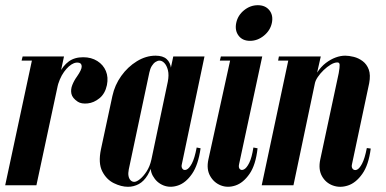

<svg xmlns="http://www.w3.org/2000/svg" viewBox="-49 -712 1485 738"><path d="M146 -304 160 -372Q167 -405 180 -432Q193 -459 215 -475.5Q237 -492 271 -492Q302 -492 325 -477.5Q348 -463 358 -439Q368 -415 362 -385Q355 -352 333.5 -334.5Q312 -317 288 -314.5Q264 -312 250 -321Q229 -335 225.5 -351.5Q222 -368 229 -385.5Q236 -403 247 -418Q265 -444 265 -456Q265 -468 255.5 -470.5Q246 -473 235 -469Q225 -465 215.5 -456.5Q206 -448 197 -435.5Q188 -423 181 -406.5Q174 -390 170 -371L156 -304ZM-29 0 77 -495H197L91 0ZM34 -479 38 -495H87L93 -479Z M650 -81Q647 -70 652.5 -63Q658 -56 668 -60Q678 -64 688.5 -83.5Q699 -103 707 -145L722 -142Q713 -78 689 -43.5Q665 -9 635 1Q605 11 579 0.5Q553 -10 538.5 -36Q524 -62 533 -99L617 -495H737ZM596 -398Q601 -424 596.5 -442Q592 -460 583 -469.5Q574 -479 564 -479Q557 -479 549 -474Q541 -469 534.5 -458.5Q528 -448 525 -433L446 -61Q443 -46 445 -35.5Q447 -25 453 -19Q459 -13 467 -13Q476 -13 489 -23.5Q502 -34 514.5 -53Q527 -72 533 -99ZM542 -102Q533 -63 518.5 -39Q504 -15 484.5 -4.5Q465 6 443 6Q417 6 388.5 -8Q360 -22 344 -53.5Q328 -85 339 -138L383 -343Q392 -385 417 -420Q442 -455 477 -476.5Q512 -498 549 -498Q577 -498 591.5 -485Q606 -472 608.5 -448.5Q611 -425 605 -392Z M839 -495H959L870 -81Q867 -68 873 -62Q879 -56 889 -61Q899 -66 909 -86Q919 -106 925 -145L941 -142Q934 -78 910 -43.5Q886 -9 856 1Q826 11 799.5 0.5Q773 -10 758.5 -36Q744 -62 752 -99ZM796 -479 800 -495H849L845 -479ZM859 -624Q865 -653 889 -672.5Q913 -692 942 -692Q971 -692 986.5 -672.5Q1002 -653 996 -624Q990 -595 965.5 -575Q941 -555 912 -555Q883 -555 868 -575Q853 -595 859 -624Z M957 0 1059 -479H1020L1023 -495H1184L1170 -433Q1185 -456 1203.5 -470Q1222 -484 1241 -491Q1260 -498 1278 -498Q1292 -498 1310.5 -493.5Q1329 -489 1345 -477Q1361 -465 1368.5 -444.5Q1376 -424 1370 -392L1304 -81Q1301 -69 1307 -62.5Q1313 -56 1322.5 -59.5Q1332 -63 1342.5 -82.5Q1353 -102 1361 -143L1376 -141Q1368 -78 1343.5 -43.5Q1319 -9 1288.5 1Q1258 11 1230.5 1Q1203 -9 1188.5 -35Q1174 -61 1182 -99L1253 -431Q1257 -454 1256.5 -463Q1256 -472 1248 -472Q1236 -472 1222 -463.5Q1208 -455 1195 -442.5Q1182 -430 1172.5 -416Q1163 -402 1161 -390L1079 0Z"/></svg>

Font: Emberly Black
Style: Italic
Weight: 900
Italic angle: -12°
Designer: Rajesh Rajput
Foundry: Rajesh Rajput
Version: Version 1.000